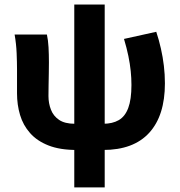

<svg xmlns="http://www.w3.org/2000/svg" viewBox="-20 -648 792 845"><path d="M317.2 12Q243.4 12 193.2 -7.9Q142.9 -27.7 112.3 -62.4Q81.6 -97.1 68.3 -141.9Q54.9 -186.7 54.9 -237.4V-343.5Q54.9 -373.3 53.2 -414.3Q51.5 -455.2 44.3 -496.1H186.4Q191.9 -471.1 193.6 -439.9Q195.3 -408.6 195.3 -373.6Q195.3 -353.2 194.8 -325.7Q194.3 -298.2 193.8 -271.1Q193.3 -244 193.3 -225.2Q193.3 -193.5 204.1 -165.6Q214.8 -137.6 239.9 -120.5Q265.1 -103.3 309.3 -103.3ZM433.7 12 434.1 -103.3Q475 -103.3 502.7 -119.3Q530.4 -135.3 544.4 -172.7Q558.5 -210.1 558.5 -274Q558.5 -304.2 555.3 -335.4Q552.1 -366.6 545 -401.3Q537.9 -436 525.7 -476.7L667.7 -508.1Q679.8 -471.5 688.2 -434.1Q696.7 -396.7 701.2 -358.6Q705.8 -320.4 705.8 -281.2Q705.8 -139.4 636.8 -63.7Q567.8 12 433.7 12ZM306.9 176.7V-627.9H440.8V176.7Z"/></svg>

Font: Source Sans Variable
Style: Regular
Weight: 200
Designer: Paul D. Hunt
Foundry: Adobe Systems Incorporated
Version: Version 3.006;hotconv 1.0.111;makeotfexe 2.5.65597